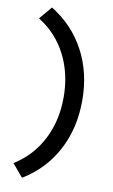

<svg xmlns="http://www.w3.org/2000/svg" viewBox="-101 -764 611 1036"><g transform="rotate(10 204.5 -245.5)"><path d="M345 -246Q345 -92 280.5 28.5Q216 149 97 221Q82 204 67.5 186Q53 168 38 151Q136 90 189.5 -12.5Q243 -115 243 -246Q243 -374 190 -477.5Q137 -581 38 -642Q53 -660 67.5 -677Q82 -694 97 -712Q216 -639 280.5 -518.5Q345 -398 345 -246Z"/></g></svg>

Font: Rosa Sans Medium
Style: Regular
Weight: 500
Designer: Pentagram / MCKL
Foundry: Pentagram / MCKL
Version: Version 1.005;September 16, 2019;FontCreator 11.5.0.2425 64-